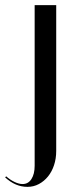

<svg xmlns="http://www.w3.org/2000/svg" viewBox="-22 -719 283 748"><path d="M-2 -28 2 -32Q18 -18 35 -10Q52 -2 66 -2Q88 -2 100.5 -21.5Q113 -41 113 -73V-699H197V-131Q197 -101 188.5 -75.5Q180 -50 165 -31.5Q150 -13 129.5 -2Q109 9 85 9Q38 9 -2 -28Z"/></svg>

Font: Moniqa SemBd Narrow Display
Style: Regular
Weight: 600
Width: 4
Designer: Rajesh Rajput
Foundry: Rajesh Rajput
Version: Version 1.000